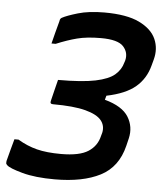

<svg xmlns="http://www.w3.org/2000/svg" viewBox="-53 -767 710 833"><g transform="rotate(5 302.0 -350.0)"><path d="M368 -720Q466 -720 520.5 -693.5Q575 -667 593.5 -625Q612 -583 599 -535L592 -509Q577 -451 534 -414.5Q491 -378 408 -361L403 -343Q480 -322 506.5 -279Q533 -236 521 -185L513 -152Q490 -58 414 -19Q338 20 216 20Q131 20 74.5 4.5Q18 -11 6 -23Q1 -28 0.5 -31Q0 -34 1 -41Q8 -67 14 -90.5Q20 -114 27 -138H45Q85 -114 128 -103Q171 -92 234 -92Q314 -92 352 -116.5Q390 -141 400 -185L404 -199Q411 -230 392 -253.5Q373 -277 322 -290.5Q271 -304 180 -304Q166 -304 170 -318Q175 -338 181 -363Q187 -388 193 -411Q298 -411 355.5 -423Q413 -435 439 -457.5Q465 -480 473 -511L476 -520Q485 -555 461 -581.5Q437 -608 363 -608Q302 -608 259.5 -597Q217 -586 169 -566H151Q156 -588 163 -613.5Q170 -639 177 -666Q178 -677 186 -681Q206 -692 253.5 -706Q301 -720 368 -720Z"/></g></svg>

Font: Recursive Sn Lnr St SmB
Style: Italic
Weight: 600
Italic angle: -15°
Version: Version 1.079;hotconv 1.0.112;makeotfexe 2.5.65598; ttfautoh